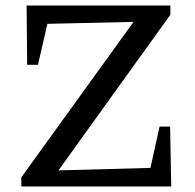

<svg xmlns="http://www.w3.org/2000/svg" viewBox="-20 -673 703 693"><path d="M57 0V-33L462 -594L151 -587L117 -439H78L76 -653H595V-620L191 -58L523 -67L556 -216H594L598 0Z"/></svg>

Font: Piazzolla 24pt Medium
Style: Regular
Weight: 500
Designer: Juan Pablo del Peral
Foundry: Huerta Tipografica
Version: Version 2.005